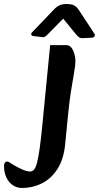

<svg xmlns="http://www.w3.org/2000/svg" viewBox="-156 -716 493 957"><path d="M-46 221Q-71 221 -91.5 207.5Q-112 194 -124 169Q-136 144 -136 112Q-136 101 -131.5 95Q-127 89 -121 89Q-115 89 -108.5 93.5Q-102 98 -89 106Q-69 118 -45.5 128.5Q-22 139 -5 139Q5 139 13.5 129.5Q22 120 28.5 95.5Q35 71 41.5 25.5Q48 -20 55 -92L94 -491H174Q191 -491 201 -477Q211 -463 215.5 -445Q220 -427 220 -413Q220 -391 213 -352Q206 -313 198 -262.5Q190 -212 184 -152L169 1Q162 77 130.5 126Q99 175 52.5 198Q6 221 -46 221ZM5 -556Q-2 -549 0 -543Q2 -537 12 -536L54 -531Q62 -530 67.5 -533Q73 -536 77 -540L159 -623L226 -541Q231 -536 237.5 -530.5Q244 -525 259 -526L302 -528Q312 -529 315.5 -535.5Q319 -542 314 -549L239 -663Q226 -683 212.5 -689.5Q199 -696 176 -696Q154 -696 140.5 -689.5Q127 -683 118 -674Z"/></svg>

Font: Alkatra Medium
Style: Regular
Weight: 500
Designer: Suman Bhandary
Version: Version 1.100;gftools[0.9.22]